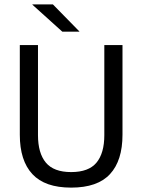

<svg xmlns="http://www.w3.org/2000/svg" viewBox="-20 -845 650 877"><path d="M305 12Q185 12 127.8 -49.8Q70.5 -111.5 70.5 -229.5V-639H153.5V-227.5Q153.5 -145.5 189.5 -102.2Q225.5 -59 305 -59Q385 -59 420.8 -102.2Q456.5 -145.5 456.5 -227.5V-639H539.5V-229.5Q539.5 -111.5 482.5 -49.8Q425.5 12 305 12ZM342.5 -701.5 221.5 -825H128V-823.5L264.5 -700.5H342.5Z"/></svg>

Font: Anek Malayalam Medium
Style: Regular
Weight: 400
Version: Version 1.003